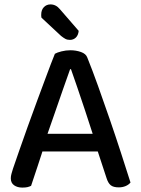

<svg xmlns="http://www.w3.org/2000/svg" viewBox="-20 -842 639 871"><path d="M302 -528H298Q284 -489 265.5 -436Q247 -383 227.5 -326.5Q208 -270 190 -219L182 -185Q176 -166 168 -141Q160 -116 151 -89Q142 -62 134 -38Q126 -14 121 1Q113 5 104 7Q95 9 81 9Q59 9 44 -1.5Q29 -12 29 -33Q29 -43 32 -53.5Q35 -64 39 -77Q50 -110 67.5 -159.5Q85 -209 105.5 -267Q126 -325 148.5 -385Q171 -445 191.5 -500.5Q212 -556 229 -598Q239 -604 259 -609Q279 -614 299 -614Q325 -614 347.5 -606Q370 -598 376 -581Q399 -524 425 -451.5Q451 -379 478 -300.5Q505 -222 529 -148Q553 -74 572 -14Q564 -4 550 2Q536 8 519 8Q494 8 482 -2Q470 -12 463 -35L414 -184L403 -227Q385 -284 366 -340.5Q347 -397 330.5 -446Q314 -495 302 -528ZM136 -155 170 -235H438L455 -155ZM257 -679 168 -762Q167 -766 167 -770Q167 -774 167 -776Q167 -797 179 -809.5Q191 -822 209 -822Q234 -822 252 -800L337 -702Q335 -682 324 -671.5Q313 -661 297 -661Q285 -661 276 -666Q267 -671 257 -679Z"/></svg>

Font: Baloo Tamma 2 Medium
Style: Regular
Weight: 500
Designer: Divya Kowshik, Shuchita Grover and Ek Type
Foundry: Ek Type
Version: Version 1.700